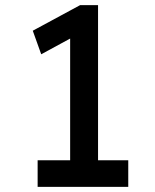

<svg xmlns="http://www.w3.org/2000/svg" viewBox="-20 -730 605 750"><path d="M254 -49V-617L292 -600L141 -518L108 -610L293 -710H363V-49ZM127 0V-104H481V0Z"/></svg>

Font: Lexend Exa
Style: Regular
Weight: 400
Designer: Bonnie Shaver-Troup, Thomas Jockin
Foundry: Lexend
Version: Version 1.007